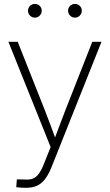

<svg xmlns="http://www.w3.org/2000/svg" viewBox="-20 -731 547 957"><path d="M61 202.1 64 163.1 100.6 163.6Q125 166 142.1 159.9Q159.2 153.8 172.9 135.7Q186.5 117.7 199.2 85L232.4 2L22 -522.5H68.4L203.1 -182.6Q218.3 -144 232.4 -105.7Q246.6 -67.4 260.7 -28.8H248Q262.7 -67.4 276.9 -105.7Q291 -144 306.2 -182.6L439.9 -522.5H485.8L237.8 99.6Q222.7 137.7 205.1 160.9Q187.5 184.1 164.6 194.6Q141.6 205.1 109.9 205.1Q95.7 205.1 85 204.3Q74.2 203.6 61 202.1ZM353.5 -643.1Q339.4 -643.1 329.3 -653.3Q319.3 -663.6 319.3 -677.7Q319.3 -691.9 329.3 -701.7Q339.4 -711.4 353.5 -711.4Q367.7 -711.4 377.7 -701.7Q387.7 -691.9 387.7 -677.7Q387.7 -663.6 377.7 -653.3Q367.7 -643.1 353.5 -643.1ZM153.8 -643.1Q139.6 -643.1 129.6 -653.3Q119.6 -663.6 119.6 -677.7Q119.6 -691.9 129.6 -701.7Q139.6 -711.4 153.8 -711.4Q168 -711.4 178 -701.7Q188 -691.9 188 -677.7Q188 -663.6 178 -653.3Q168 -643.1 153.8 -643.1Z"/></svg>

Font: Inter 28pt ExtraLight
Style: Regular
Weight: 250
Designer: Rasmus Andersson
Foundry: rsms
Version: Version 4.001;git-66647c0bb